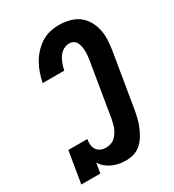

<svg xmlns="http://www.w3.org/2000/svg" viewBox="-182 -845 863 955"><g transform="rotate(-30 250.0 -367.5)"><path d="M260 8Q239 8 219 4Q199 0 181.5 -8Q164 -16 149 -28.5Q134 -41 125 -58L115 0H6L36 -181H145Q142 -165 143.5 -149.5Q145 -134 153 -121.5Q161 -109 175 -103Q189 -97 205 -97Q217 -97 230 -100.5Q243 -104 253.5 -112.5Q264 -121 271.5 -132Q279 -143 284.5 -155Q290 -167 293 -179.5Q296 -192 299 -204L351 -518Q353 -531 354 -543.5Q355 -556 354.5 -568.5Q354 -581 351.5 -593Q349 -605 343.5 -615.5Q338 -626 327.5 -632Q317 -638 304 -638Q292 -638 280 -633.5Q268 -629 258.5 -620.5Q249 -612 242 -601.5Q235 -591 230 -579.5Q225 -568 221.5 -556.5Q218 -545 216 -533H92Q97 -559 105.5 -584.5Q114 -610 127.5 -634Q141 -658 160 -679Q179 -700 202 -715Q225 -730 251.5 -736.5Q278 -743 304 -743Q334 -743 363 -736Q392 -729 414.5 -713Q437 -697 452 -672.5Q467 -648 473.5 -620Q480 -592 479 -561.5Q478 -531 473 -501L421 -187Q417 -165 411.5 -143Q406 -121 397 -99.5Q388 -78 375.5 -57.5Q363 -37 345 -21Q327 -5 304.5 1.5Q282 8 260 8Z"/></g></svg>

Font: Iosevka Curly Slab XBdObl
Style: Regular
Weight: 800
Italic angle: -9°
Monospace: yes
Designer: Belleve Invis
Foundry: Belleve Invis
Version: Version 11.1.0; ttfautohint (v1.8.3)